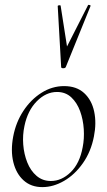

<svg xmlns="http://www.w3.org/2000/svg" viewBox="-20 -751 436 785"><path d="M153 14Q107 14 76.5 -13.5Q46 -41 34.5 -88Q23 -135 34 -193Q45 -251 75.5 -297.5Q106 -344 149.5 -371.5Q193 -399 242 -399Q293 -399 324 -370.5Q355 -342 365 -295Q375 -248 364 -193Q352 -131 319 -84Q286 -37 242 -11.5Q198 14 153 14ZM188 -11Q232 -11 269 -47Q306 -83 318 -149Q325 -184 322.5 -223Q320 -262 307.5 -296.5Q295 -331 271.5 -353Q248 -375 213 -375Q168 -375 130.5 -337Q93 -299 80 -236Q72 -199 75 -160Q78 -121 91.5 -87Q105 -53 129.5 -32Q154 -11 188 -11ZM230 -477 216 -726Q216 -729 222 -729.5Q228 -730 228 -727L254 -561L340 -730Q341 -732 346.5 -730.5Q352 -729 350 -726L249 -477Q247 -472 238.5 -472Q230 -472 230 -477Z"/></svg>

Font: Cormorant Garamond Light
Style: Italic
Weight: 300
Italic angle: -10°
Designer: Christian Thalmann (Catharsis Fonts)
Foundry: Catharsis Fonts
Version: Version 4.001